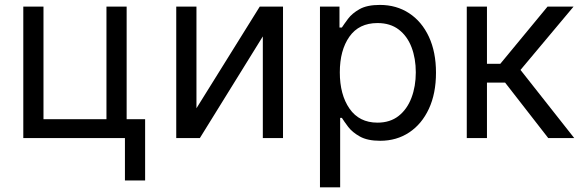

<svg xmlns="http://www.w3.org/2000/svg" viewBox="-20 -573 2418 797"><path d="M505.7 -545.5V-78.1H582.4V176.1H498.6V0H76.7V-545.5H160.5V-78.1H421.9V-545.5Z M795.5 -123.6 1058.2 -545.5H1154.8V0H1071V-421.9L809.7 0H711.6V-545.5H795.5Z M1308.2 204.5V-545.5H1389.2V-458.8H1399.1Q1408.4 -473 1424.9 -495.2Q1441.4 -517.4 1472.5 -535Q1503.6 -552.6 1556.8 -552.6Q1625.7 -552.6 1678.3 -518.1Q1730.8 -483.7 1760.3 -420.5Q1789.8 -357.2 1789.8 -271.3Q1789.8 -184.7 1760.3 -121.3Q1730.8 -57.9 1678.6 -23.3Q1626.4 11.4 1558.2 11.4Q1505.7 11.4 1474.1 -6.2Q1442.5 -23.8 1425.4 -46.3Q1408.4 -68.9 1399.1 -83.8H1392V204.5ZM1390.6 -272.7Q1390.6 -180 1430.9 -122Q1471.2 -63.9 1546.9 -63.9Q1599.4 -63.9 1634.8 -91.8Q1670.1 -119.7 1688 -167.1Q1706 -214.5 1706 -272.7Q1706 -330.3 1688.4 -376.6Q1670.8 -422.9 1635.5 -450.1Q1600.1 -477.3 1546.9 -477.3Q1470.2 -477.3 1430.4 -420.8Q1390.6 -364.3 1390.6 -272.7Z M1917.6 0V-545.5H2001.4V-308.2H2056.8L2252.8 -545.5H2360.8L2140.6 -282.7L2363.6 0H2255.7L2076.7 -230.1H2001.4V0Z"/></svg>

Font: Inter Zeller
Style: Regular
Weight: 400
Designer: Rasmus Andersson; Joe Bland
Foundry: zeller
Version: Version 3.015;git-dec3a8cb1